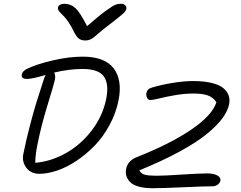

<svg xmlns="http://www.w3.org/2000/svg" viewBox="-20 -954 1271 1014"><path d="M618.2 -934.1Q633.8 -934.1 641.6 -925.8Q649.4 -917.5 647 -905.8Q644.5 -895.5 628.2 -880.4Q611.8 -865.2 550.8 -818.8Q528.8 -802.2 507.1 -783.7Q485.4 -765.1 476.8 -757.8Q468.3 -750.5 456.8 -745.4Q445.3 -740.2 431.2 -740.2Q408.7 -740.2 395.5 -750.7Q382.3 -761.2 368.2 -791Q356 -815.9 342.3 -836.2Q328.6 -856.4 318.6 -866.7Q308.6 -877 300 -885.5Q291.5 -894 288.1 -900.6Q284.7 -907.2 286.1 -915Q287.6 -923.3 296.9 -928.7Q306.2 -934.1 318.8 -934.1Q353.5 -934.1 378.2 -911.4Q402.8 -888.7 439.9 -815.9Q501.5 -870.1 539.6 -897.5Q577.6 -924.8 590.6 -929.4Q603.5 -934.1 618.2 -934.1ZM187 -36.1Q143.1 -36.1 119.1 -68.1Q95.2 -100.1 103 -140.1Q118.2 -214.4 137.2 -287.6Q156.2 -360.8 170.7 -407.7Q185.1 -454.6 209 -527.8Q215.8 -550.3 221.2 -558.1Q149.9 -537.1 122.1 -537.1Q106.4 -537.1 99.6 -543.5Q92.8 -549.8 95.2 -560.1Q98.1 -578.6 123 -590.8Q173.8 -615.2 258.8 -635Q343.8 -654.8 417 -654.8Q532.7 -654.8 580.1 -593.3Q627.4 -531.7 606 -423.8Q592.3 -356 558.6 -293.7Q524.9 -231.4 480.5 -185.5Q436 -139.6 384.8 -105.2Q333.5 -70.8 282.5 -53.5Q231.4 -36.1 187 -36.1ZM178.2 -192.9Q167.5 -144 166 -94.2Q249.5 -101.1 328.4 -145.5Q407.2 -189.9 465.1 -265.9Q522.9 -341.8 541 -432.1Q556.6 -510.7 528.3 -550.3Q500 -589.8 416 -589.8Q346.2 -589.8 266.1 -570.8Q274.4 -557.1 270 -533.2Q265.1 -509.8 231.2 -399.7Q197.3 -289.6 178.2 -192.9ZM785.2 40Q741.2 40 710.9 31Q680.7 22 666.3 6.6Q651.9 -8.8 647.2 -25.6Q642.6 -42.5 646 -62Q654.8 -105.5 702.1 -124Q879.9 -194.3 990.5 -269.8Q1101.1 -345.2 1123 -414.1Q1105.5 -439.9 1077.9 -450Q1050.3 -460 1002.9 -460Q953.6 -460 904.8 -451.4Q856 -442.9 821.8 -434.3Q787.6 -425.8 772.9 -425.8Q763.2 -425.8 757.1 -436.8Q751 -447.8 752.9 -461.9Q755.9 -474.6 762.5 -481.2Q769 -487.8 784.2 -492.2Q834 -506.8 893.1 -516.4Q952.1 -525.9 1000 -525.9Q1059.1 -525.9 1100.3 -515.4Q1141.6 -504.9 1161.6 -486.8Q1181.6 -468.8 1188.2 -448Q1194.8 -427.2 1189.9 -402.8Q1182.6 -367.2 1154.3 -328.9Q1126 -290.5 1072 -246.3Q1018.1 -202.1 927.2 -152.8Q836.4 -103.5 715.8 -54.2Q726.1 -35.6 746.1 -30.8Q766.1 -25.9 808.1 -25.9Q846.7 -25.9 939 -32Q1031.2 -38.1 1074.2 -38.1Q1108.9 -38.1 1127.9 -27.3Q1147 -16.6 1144 0Q1141.6 12.2 1129.9 21Q1118.2 29.8 1102.1 29.8Q1061.5 29.8 949.7 34.9Q837.9 40 785.2 40Z"/></svg>

Font: Shantell Sans Irregular
Style: Italic
Weight: 300
Italic angle: -11.31°
Designer: Stephen Nixon, Anya Danilova, Shantell Martin
Foundry: Arrow Type
Version: Version 1.006;[9816181b4]